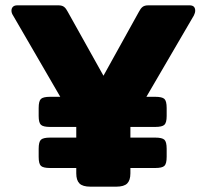

<svg xmlns="http://www.w3.org/2000/svg" viewBox="-20 -700 776 720"><path d="M266 -50V-70H168Q142 -70 133.5 -78Q125 -86 125 -112V-142Q125 -168 133.5 -176Q142 -184 168 -184H266V-224H168Q142 -224 133.5 -232Q125 -240 125 -265V-295Q125 -321 133.5 -329Q142 -337 168 -337H206L29 -642Q23 -651 23 -660Q23 -669 28.5 -674.5Q34 -680 45 -680H199Q213 -680 220.5 -674Q228 -668 234 -656L368 -416L501 -656Q507 -668 514.5 -674Q522 -680 536 -680H691Q712 -680 712 -660Q712 -652 707 -642L529 -337H562Q588 -337 596.5 -329Q605 -321 605 -295V-265Q605 -240 596.5 -232Q588 -224 562 -224H469V-184H562Q588 -184 596.5 -176Q605 -168 605 -142V-112Q605 -86 596.5 -78Q588 -70 562 -70H469V-50Q469 -24 457 -12Q445 0 416 0H319Q290 0 278 -12Q266 -24 266 -50Z"/></svg>

Font: Mitr SemiBold
Style: Regular
Weight: 600
Designer: Thanarat Vachiruckul
Foundry: Cadson Demak
Version: Version 1.003